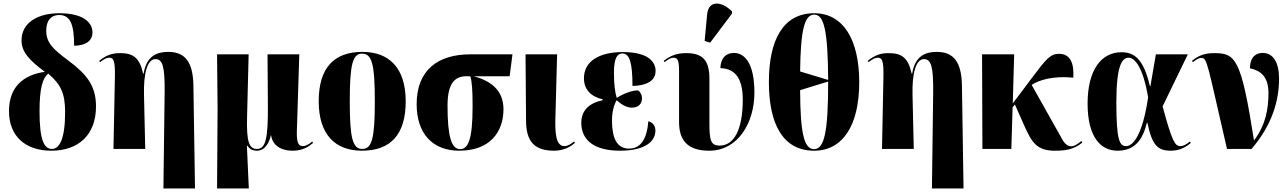

<svg xmlns="http://www.w3.org/2000/svg" viewBox="-20 -844 7299 1088"><path d="M271 10C423 10 524 -78 524 -241C524 -357 473 -422 366 -502C283 -564 242 -600 242 -670C242 -731 272 -759 315 -759C379 -759 400 -705 400 -585C463 -585 504 -611 504 -660C504 -711 460 -769 316 -769C193 -769 102 -715 102 -615C102 -547 150 -500 234 -437C110 -419 31 -350 31 -214C31 -71 125 10 271 10ZM274 0C229 0 204 -53 204 -214C204 -346 222 -401 253 -427C324 -367 349 -315 349 -209C349 -52 315 0 274 0Z M906 224H1085L1076 -358C1074 -493 1029 -550 933 -550C869 -550 810 -527 794 -427H791C771 -519 733 -543 660 -543C613 -543 580 -530 542 -499L547 -492C573 -512 586 -517 600 -517C625 -517 633 -496 631 -404L623 0H803L796 -305C793 -427 814 -509 861 -509C903 -509 914 -463 913 -323Z M1210 224H1390L1379 -19H1381C1395 1 1410 10 1436 10C1482 10 1506 -36 1515 -78H1516C1526 -8 1590 10 1636 10C1697 10 1727 -12 1754 -34L1749 -42C1728 -23 1708 -16 1697 -16C1677 -16 1661 -25 1662 -94L1676 -536H1496L1498 -240C1499 -67 1487 0 1437 0C1393 0 1376 -36 1380 -180L1389 -536H1210L1213 -225Z M2031 10C2194 10 2279 -82 2279 -270C2279 -458 2186 -550 2034 -550C1871 -550 1786 -458 1786 -270C1786 -82 1879 10 2031 10ZM2033 0C1979 0 1962 -58 1962 -270C1962 -482 1979 -540 2032 -540C2087 -540 2104 -482 2104 -270C2104 -58 2087 0 2033 0Z M2583 10C2758 10 2833 -98 2833 -225C2833 -327 2769 -384 2664 -412H2868L2884 -536H2644C2462 -536 2341 -447 2341 -254C2341 -90 2428 10 2583 10ZM2587 1C2538 1 2516 -71 2516 -245C2516 -369 2555 -412 2623 -412H2645C2655 -380 2658 -331 2658 -240C2658 -50 2632 1 2587 1Z M3120 10C3180 10 3218 -17 3238 -34L3233 -42C3215 -28 3198 -16 3177 -16C3126 -16 3126 -109 3127 -166L3137 -536H2958L2961 -160C2961 -43 3008 10 3120 10Z M3493 10C3645 10 3694 -49 3694 -104C3694 -129 3681 -150 3654 -157C3646 -58 3612 -2 3544 -2C3476 -2 3448 -61 3448 -161C3448 -211 3459 -249 3474 -276C3503 -251 3530 -234 3561 -234C3598 -234 3618 -256 3618 -287C3618 -305 3610 -322 3596 -332C3561 -332 3511 -313 3475 -289C3465 -320 3459 -366 3459 -433C3459 -519 3480 -541 3507 -541C3547 -541 3564 -491 3564 -357C3671 -360 3695 -404 3695 -442C3695 -491 3657 -549 3509 -549C3370 -549 3289 -493 3289 -401C3289 -338 3326 -298 3395 -281V-276C3318 -260 3274 -218 3274 -148C3274 -50 3347 10 3493 10Z M4004 -602 4128 -767V-779C4073 -836 3995 -847 3987 -762L3973 -612ZM3999 10C4161 10 4255 -147 4255 -319C4255 -490 4197 -544 4139 -544C4091 -544 4064 -512 4062 -458C4133 -455 4189 -417 4189 -279C4189 -107 4138 -19 4058 -19C4006 -19 4000 -51 4000 -151V-399C4000 -508 3956 -543 3868 -543C3818 -543 3780 -530 3741 -499L3746 -492C3769 -510 3783 -517 3797 -517C3821 -517 3828 -501 3828 -437V-153C3828 -52 3873 10 3999 10Z M4593 10C4758 10 4849 -137 4849 -378C4849 -620 4758 -769 4594 -769C4419 -769 4337 -620 4337 -379C4337 -137 4419 10 4593 10ZM4673 -391 4514 -439C4517 -677 4539 -761 4594 -761C4650 -761 4671 -671 4673 -391ZM4593 1C4536 1 4515 -90 4514 -333L4673 -382C4673 -90 4650 1 4593 1Z M5261 224H5440L5431 -358C5429 -493 5384 -550 5288 -550C5224 -550 5165 -527 5149 -427H5146C5126 -519 5088 -543 5015 -543C4968 -543 4935 -530 4897 -499L4902 -492C4928 -512 4941 -517 4955 -517C4980 -517 4988 -496 4986 -404L4978 0H5158L5151 -305C5148 -427 5169 -509 5216 -509C5258 -509 5269 -463 5268 -323Z M5547 0H5711L5718 -236L5731 -252L5786 -128C5826 -39 5855 10 5956 10C6015 10 6063 5 6113 -36L6108 -45C6082 -24 6066 -15 6051 -15C6033 -15 6016 -26 6002 -50L5826 -363C5869 -391 5947 -415 6062 -404C6067 -483 6047 -539 5981 -539C5931 -539 5907 -507 5837 -415L5719 -258L5727 -536H5545Z M6312 10C6407 10 6454 -47 6479 -148H6482C6508 -23 6539 10 6614 10C6663 10 6697 -8 6728 -34L6723 -42C6702 -25 6685 -16 6668 -16C6637 -16 6621 -47 6568 -241L6711 -536H6530L6499 -356H6496C6460 -512 6406 -548 6335 -548C6225 -548 6143 -454 6143 -257C6143 -65 6219 10 6312 10ZM6361 -16C6324 -16 6306 -50 6306 -264C6306 -473 6338 -517 6376 -517C6411 -517 6458 -461 6486 -292C6455 -82 6402 -16 6361 -16Z M6933 0H7072C7189 -136 7228 -274 7228 -398C7228 -490 7195 -544 7135 -544C7100 -544 7064 -525 7063 -457C7123 -444 7168 -411 7168 -316C7168 -226 7152 -136 7086 -48C7013 -516 6981 -543 6859 -543C6793 -543 6759 -519 6734 -499L6740 -492C6762 -510 6777 -516 6788 -516C6822 -516 6822 -478 6933 0Z"/></svg>

Font: Noto Serif Display Condensed Black
Style: Regular
Weight: 900
Width: 3
Designer: Monotype Design Team
Foundry: Monotype Imaging Inc.
Version: Version 2.009